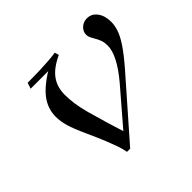

<svg xmlns="http://www.w3.org/2000/svg" viewBox="-122 -585 727 727"><g transform="rotate(-45 241.5 -221.5)"><path d="M175 11Q171 -10 164.5 -28.5Q158 -47 147 -74.5Q136 -102 115 -148Q94 -194 86 -221.5Q78 -249 78 -274Q78 -318 106 -354Q134 -390 198 -427L210 -416H86L94 -440Q133 -440 160 -441Q187 -442 207.5 -443.5Q228 -445 247 -448L252 -431Q204 -409 182.5 -379.5Q161 -350 161 -309Q161 -286 164.5 -260Q168 -234 177 -201Q186 -168 200 -121L226 -37L205 -36L340 -193Q373 -232 390.5 -265.5Q408 -299 408 -325Q408 -341 404 -353Q400 -365 390 -382Q383 -394 381 -400Q379 -406 379 -412Q379 -429 392.5 -441.5Q406 -454 425 -454Q450 -454 465.5 -433Q481 -412 481 -379Q481 -356 471 -331Q461 -306 437 -273Q413 -240 370 -192L192 11Z"/></g></svg>

Font: Baskervville
Style: Italic
Weight: 400
Italic angle: -18°
Designer: ANRT
Foundry: ANRT
Version: Version 1.100